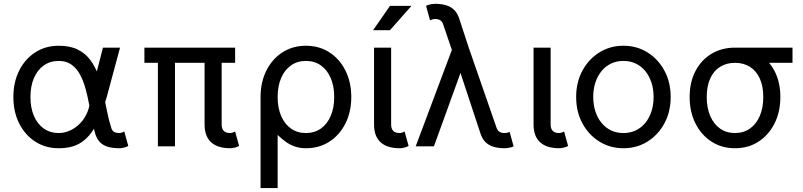

<svg xmlns="http://www.w3.org/2000/svg" viewBox="-20 -753 4132 988"><path d="M282.2 -439.5Q321.3 -439.5 347.9 -420.4Q374.5 -401.4 391.8 -369.1Q409.2 -336.9 420.2 -296.6Q431.2 -256.3 439 -213.9Q446.8 -171.4 454.1 -131.6Q461.4 -91.8 471.2 -61Q480 -34.7 496.6 -19Q513.2 -3.4 537.8 3.2Q562.5 9.8 594.2 9.8Q606 9.8 619.1 6.3Q632.3 2.9 640.1 -2L619.6 -76.2Q615.2 -73.7 607.7 -71Q600.1 -68.4 594.2 -68.4Q578.1 -68.4 567.9 -74Q557.6 -79.6 553.2 -92.8Q540 -133.3 530.8 -180.4Q521.5 -227.5 511.5 -275.1Q501.5 -322.8 485.8 -366.2Q470.2 -409.7 445.1 -443.8Q419.9 -478 380.4 -497.8Q340.8 -517.6 282.2 -517.6Q213.9 -517.6 161.1 -483.4Q108.4 -449.2 78.6 -389.6Q48.8 -330.1 48.8 -253.9Q48.8 -177.7 78.6 -118.2Q108.4 -58.6 161.1 -24.4Q213.9 9.8 282.2 9.8Q354 9.8 399.4 -21Q444.8 -51.8 474.6 -110.8Q504.4 -169.9 529.3 -253.9L597.7 -507.8H509.8L444.3 -253.9Q444.3 -211.9 430.4 -177.7Q416.5 -143.6 393.1 -119.1Q369.6 -94.7 340.8 -81.5Q312 -68.4 282.2 -68.4Q238.3 -68.4 205.6 -91.3Q172.9 -114.3 154.8 -156Q136.7 -197.8 136.7 -253.9Q136.7 -310.1 154.8 -351.8Q172.9 -393.6 205.6 -416.5Q238.3 -439.5 282.2 -439.5Z M792.5 -454.1V0H880.4V-454.1ZM1120.6 -454.6H1032.7V-112.3Q1032.7 -81.1 1041.5 -58.1Q1050.3 -35.2 1067.4 -20Q1084.5 -4.9 1108.9 2.4Q1133.3 9.8 1164.6 9.8Q1176.3 9.8 1189.5 6.3Q1202.6 2.9 1210.4 -2L1189.9 -76.2Q1185.5 -73.7 1178 -71Q1170.4 -68.4 1164.6 -68.4Q1153.8 -68.4 1145.5 -71Q1137.2 -73.7 1131.6 -79.3Q1126 -85 1123.3 -93.3Q1120.6 -101.6 1120.6 -112.3ZM1189.9 -429.7V-507.8H723.1V-429.7Z M1320.8 -253.9V214.8H1408.7V-58.6Q1429.7 -38.1 1451.4 -22.7Q1473.1 -7.3 1498.5 1.2Q1523.9 9.8 1554.2 9.8Q1623 9.8 1675.5 -24.4Q1728 -58.6 1757.8 -118.2Q1787.6 -177.7 1787.6 -253.9Q1787.6 -330.1 1757.8 -389.6Q1728 -449.2 1675.5 -483.4Q1623 -517.6 1554.2 -517.6Q1485.8 -517.6 1433.1 -483.4Q1380.4 -449.2 1350.6 -389.6Q1320.8 -330.1 1320.8 -253.9ZM1408.7 -253.9Q1408.7 -310.1 1426.8 -351.8Q1444.8 -393.6 1477.5 -416.5Q1510.3 -439.5 1554.2 -439.5Q1598.1 -439.5 1630.9 -416.5Q1663.6 -393.6 1681.6 -351.8Q1699.7 -310.1 1699.7 -253.9Q1699.7 -197.8 1681.6 -156Q1663.6 -114.3 1630.9 -91.3Q1598.1 -68.4 1554.2 -68.4Q1510.3 -68.4 1477.5 -91.3Q1444.8 -114.3 1426.8 -156Q1408.7 -197.8 1408.7 -253.9Z M2062 -76.2Q2057.6 -73.7 2050 -71Q2042.5 -68.4 2036.6 -68.4Q2025.9 -68.4 2017.6 -71Q2009.3 -73.7 2003.7 -79.3Q1998 -85 1995.4 -93.3Q1992.7 -101.6 1992.7 -112.3V-214.8V-282.2V-507.8H1904.8V-282.2V-214.8V-112.3Q1904.8 -81.1 1913.6 -58.1Q1922.4 -35.2 1939.5 -20Q1956.5 -4.9 1981 2.4Q2005.4 9.8 2036.6 9.8Q2048.3 9.8 2061.5 6.3Q2074.7 2.9 2082.5 -2ZM1986.8 -597.7H1899.9L1986.8 -722.7H2097.2Z M2392.1 -507.8 2536.1 -92.8Q2539.1 -85 2544.7 -79.3Q2550.3 -73.7 2558.3 -71Q2566.4 -68.4 2577.1 -68.4Q2583 -68.4 2590.6 -70.1Q2598.1 -71.8 2602.5 -74.2L2623 0Q2617.7 2.9 2609.9 5.1Q2602.1 7.3 2593.5 8.5Q2585 9.8 2577.1 9.8Q2545.4 9.8 2521 2.7Q2496.6 -4.4 2480 -20Q2463.4 -35.6 2454.1 -61L2349.6 -377.4L2212.9 0H2119.1L2305.2 -496.1L2259.3 -630.9Q2256.3 -639.2 2250.7 -644.5Q2245.1 -649.9 2237.1 -652.6Q2229 -655.3 2218.3 -655.3Q2212.4 -655.3 2204.8 -653.1Q2197.3 -650.9 2192.9 -648.4L2172.4 -722.7Q2177.7 -726.1 2185.5 -728.3Q2193.4 -730.5 2201.9 -731.9Q2210.4 -733.4 2218.3 -733.4Q2250 -733.4 2274.4 -726.3Q2298.8 -719.2 2315.4 -703.6Q2332 -688 2341.3 -662.6Z M2882.8 -76.2Q2878.4 -73.7 2870.8 -71Q2863.3 -68.4 2857.4 -68.4Q2846.7 -68.4 2838.4 -71Q2830.1 -73.7 2824.5 -79.3Q2818.8 -85 2816.2 -93.3Q2813.5 -101.6 2813.5 -112.3V-214.8V-282.2V-507.8H2725.6V-282.2V-214.8V-112.3Q2725.6 -81.1 2734.4 -58.1Q2743.2 -35.2 2760.3 -20Q2777.3 -4.9 2801.8 2.4Q2826.2 9.8 2857.4 9.8Q2869.1 9.8 2882.3 6.3Q2895.5 2.9 2903.3 -2Z M3032.7 -253.9Q3032.7 -294.4 3043.7 -328.1Q3054.7 -361.8 3075.2 -387Q3095.7 -412.1 3124.3 -425.8Q3152.8 -439.5 3188 -439.5Q3223.1 -439.5 3251.7 -425.8Q3280.3 -412.1 3300.8 -387Q3321.3 -361.8 3332.3 -328.1Q3343.3 -294.4 3343.3 -253.9Q3343.3 -213.9 3332.3 -179.9Q3321.3 -146 3300.8 -120.8Q3280.3 -95.7 3251.7 -82Q3223.1 -68.4 3188 -68.4Q3152.8 -68.4 3124.3 -82Q3095.7 -95.7 3075.2 -120.8Q3054.7 -146 3043.7 -179.9Q3032.7 -213.9 3032.7 -253.9ZM2944.8 -253.9Q2944.8 -177.7 2977.1 -118.2Q3009.3 -58.6 3064.5 -24.4Q3119.6 9.8 3188 9.8Q3256.8 9.8 3311.8 -24.4Q3366.7 -58.6 3398.9 -118.2Q3431.2 -177.7 3431.2 -253.9Q3431.2 -330.1 3398.9 -389.6Q3366.7 -449.2 3311.8 -483.4Q3256.8 -517.6 3188 -517.6Q3119.6 -517.6 3064.5 -483.4Q3009.3 -449.2 2977.1 -389.6Q2944.8 -330.1 2944.8 -253.9Z M4058.1 -507.8H3762.2V-429.7H4058.1ZM3616.7 -253.9Q3616.7 -310.1 3634.8 -349.4Q3652.8 -388.7 3685.5 -409.2Q3718.3 -429.7 3762.2 -429.7Q3806.2 -429.7 3838.9 -409.2Q3871.6 -388.7 3889.6 -349.4Q3907.7 -310.1 3907.7 -253.9Q3907.7 -197.8 3889.6 -156Q3871.6 -114.3 3838.9 -91.3Q3806.2 -68.4 3762.2 -68.4Q3718.3 -68.4 3685.5 -91.3Q3652.8 -114.3 3634.8 -156Q3616.7 -197.8 3616.7 -253.9ZM3528.8 -253.9Q3528.8 -177.7 3558.6 -118.2Q3588.4 -58.6 3641.1 -24.4Q3693.8 9.8 3762.2 9.8Q3831.1 9.8 3883.5 -24.4Q3936 -58.6 3965.8 -118.2Q3995.6 -177.7 3995.6 -253.9Q3995.6 -330.1 3965.8 -387.2Q3936 -444.3 3883.5 -476.1Q3831.1 -507.8 3762.2 -507.8Q3693.8 -507.8 3641.1 -476.1Q3588.4 -444.3 3558.6 -387.2Q3528.8 -330.1 3528.8 -253.9Z"/></svg>

Font: Giphurs
Style: Regular
Weight: 400
Version: Version 2.010